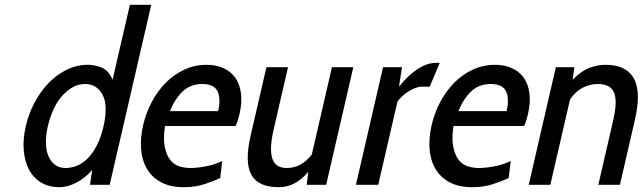

<svg xmlns="http://www.w3.org/2000/svg" viewBox="-20 -770 2678 800"><path d="M355 0H437L610.2 -750H521.2L449.1 -438C438.3 -463.3 423.5 -480 404.7 -488C385.8 -496 366.4 -500 346.4 -500C315.1 -500 285.3 -493 257.1 -479C228.9 -465 203.5 -446.2 181 -422.5C158.6 -398.8 139.3 -371.7 123.2 -341C107.1 -310.3 95.3 -278.3 87.6 -245C79.2 -209 76.3 -175.5 78.9 -144.5C81.4 -113.5 88.6 -86.5 100.7 -63.5C112.7 -40.5 129.5 -22.5 151.2 -9.5C172.9 3.5 198.7 10 228.7 10C249.4 10 271.9 4 296.3 -8C320.8 -20 343.4 -38 364.3 -62ZM334 -420C366.6 -420 391 -405.2 407.2 -375.5C423.3 -345.8 424.6 -301.3 410.9 -242C403.8 -211.3 394.6 -185.2 383.2 -163.5C371.9 -141.8 359.3 -124 345.4 -110C331.5 -96 316.6 -85.8 300.9 -79.5C285.1 -73.2 269.2 -70 253.2 -70C235.2 -70 220.2 -74.7 208.4 -84C196.5 -93.3 187.4 -105.8 181 -121.5C174.7 -137.2 171.4 -155.7 171.4 -177C171.3 -198.3 174 -221 179.6 -245C185.3 -269.7 193.1 -292.8 203.1 -314.5C213.1 -336.2 224.9 -354.7 238.4 -370C252 -385.3 266.8 -397.5 282.8 -406.5C298.9 -415.5 316 -420 334 -420Z M667.6 -245H961.6C965.6 -253.7 968.8 -262 971.3 -270C973.8 -278 975.9 -285.7 977.6 -293C985.2 -325.7 987.3 -355 984 -381C980.6 -407 972.8 -428.7 960.5 -446C948.1 -463.3 931.7 -476.7 911.2 -486C890.7 -495.3 867.1 -500 840.4 -500C807.8 -500 777.1 -493.3 748.3 -480C719.6 -466.7 693.9 -448.7 671.3 -426C648.8 -403.3 629.3 -376.7 612.9 -346C596.5 -315.3 584.3 -283 576.5 -249C568.3 -213.7 565.5 -180.3 567.9 -149C570.3 -117.7 578.5 -90.2 592.4 -66.5C606.2 -42.8 625.9 -24.2 651.4 -10.5C676.9 3.2 708.7 10 746.7 10C777.4 10 805.5 5.8 831.1 -2.5C856.7 -10.8 878.8 -19.3 897.5 -28L905.9 -99C884.9 -89 862.4 -81.7 838.3 -77C814.2 -72.3 792.5 -70 773.2 -70C755.8 -70 739.6 -72.7 724.5 -78C709.4 -83.3 696.9 -92.8 687.1 -106.5C677.2 -120.2 670.2 -138.2 666.1 -160.5C661.9 -182.8 662.4 -211 667.6 -245ZM823 -420C855.6 -420 876.8 -409.8 886.4 -389.5C896.1 -369.2 896.9 -341.7 888.9 -307H687.9C702.9 -343 721.1 -370.8 742.7 -390.5C764.2 -410.2 791 -420 823 -420Z M1258 0H1339L1452.1 -490H1363.1L1279.1 -126C1264 -106.7 1247.7 -92.5 1230.3 -83.5C1212.9 -74.5 1194.5 -70 1175.2 -70C1142.5 -70 1122.1 -83.7 1114.1 -111C1106.1 -138.3 1108.1 -178 1120.1 -230L1180.1 -490H1090.1L1024.3 -205C1007.2 -131 1008.2 -76.7 1027.2 -42C1046.2 -7.3 1084.4 10 1141.7 10C1187.7 10 1228.6 -11.3 1264.5 -54Z M1770.4 -409 1812.3 -508H1796.3C1747.6 -508 1696.3 -475 1642.4 -409L1655.1 -490H1576.1L1463 0H1556L1635.9 -346C1641.1 -354 1647.7 -361.7 1655.7 -369C1663.7 -376.3 1672.4 -383 1681.8 -389C1691.2 -395 1700.8 -399.8 1710.7 -403.5C1720.5 -407.2 1729.8 -409 1738.4 -409Z M1869.6 -245H2163.6C2167.6 -253.7 2170.8 -262 2173.3 -270C2175.8 -278 2177.9 -285.7 2179.6 -293C2187.2 -325.7 2189.3 -355 2186 -381C2182.6 -407 2174.8 -428.7 2162.5 -446C2150.1 -463.3 2133.7 -476.7 2113.2 -486C2092.7 -495.3 2069.1 -500 2042.4 -500C2009.8 -500 1979.1 -493.3 1950.3 -480C1921.6 -466.7 1895.9 -448.7 1873.3 -426C1850.8 -403.3 1831.3 -376.7 1814.9 -346C1798.5 -315.3 1786.3 -283 1778.5 -249C1770.3 -213.7 1767.5 -180.3 1769.9 -149C1772.3 -117.7 1780.5 -90.2 1794.4 -66.5C1808.2 -42.8 1827.9 -24.2 1853.4 -10.5C1878.9 3.2 1910.7 10 1948.7 10C1979.4 10 2007.5 5.8 2033.1 -2.5C2058.7 -10.8 2080.8 -19.3 2099.5 -28L2107.9 -99C2086.9 -89 2064.4 -81.7 2040.3 -77C2016.2 -72.3 1994.5 -70 1975.2 -70C1957.8 -70 1941.6 -72.7 1926.5 -78C1911.4 -83.3 1898.9 -92.8 1889.1 -106.5C1879.2 -120.2 1872.2 -138.2 1868.1 -160.5C1863.9 -182.8 1864.4 -211 1869.6 -245ZM2025 -420C2057.6 -420 2078.8 -409.8 2088.4 -389.5C2098.1 -369.2 2098.9 -341.7 2090.9 -307H1889.9C1904.9 -343 1923.1 -370.8 1944.7 -390.5C1966.2 -410.2 1993 -420 2025 -420Z M2473 0H2563L2625.3 -270C2633.5 -305.3 2637.7 -337.2 2637.9 -365.5C2638.1 -393.8 2633.3 -418 2623.6 -438C2613.9 -458 2599.1 -473.3 2579.2 -484C2559.4 -494.7 2533.4 -500 2501.4 -500C2481.4 -500 2460.2 -496 2437.7 -488C2415.2 -480 2391.3 -463.3 2366.1 -438L2373.1 -490H2296.1L2183 0H2273L2355.2 -356C2370.3 -378 2387.8 -394.2 2407.9 -404.5C2427.9 -414.8 2448.6 -420 2470 -420C2506 -420 2528.9 -408 2538.7 -384C2548.4 -360 2547.3 -322 2535.3 -270Z"/></svg>

Font: Cabin Condensed
Style: Regular
Weight: 400
Italic angle: -13°
Designer: Pablo Impallari
Foundry: Pablo Impallari. www.impallari.com Igino Marini. www.ikern.com
Version: Version 1.006